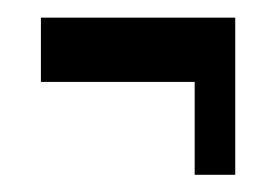

<svg xmlns="http://www.w3.org/2000/svg" viewBox="-20 -372 306 222"><path d="M27.3 -351.6H252V-169.9H205.1V-277.3H27.3Z"/></svg>

Font: Vancouver Drive
Style: Regular
Weight: 400
Designer: Valery Zaveryaev
Foundry: Cyreal (www.cyreal.org)
Version: Version 1.06